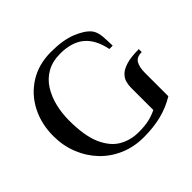

<svg xmlns="http://www.w3.org/2000/svg" viewBox="-169 -863 1066 1066"><g transform="rotate(-45 364.0 -330.0)"><path d="M390 20Q314 20 249.5 -7.5Q185 -35 138 -84.5Q91 -134 65 -199.5Q39 -265 39 -340Q39 -435 78.5 -512Q118 -589 190.5 -634.5Q263 -680 360 -680Q453 -680 513.5 -656Q574 -632 602 -599Q621 -575 624 -535.5Q627 -496 627 -462H601Q583 -552 531 -594.5Q479 -637 390 -637Q329 -637 285.5 -612.5Q242 -588 215 -545.5Q188 -503 175 -450Q162 -397 162 -340Q162 -219 193 -149Q224 -79 275.5 -49.5Q327 -20 390 -20Q439 -20 472.5 -28Q506 -36 534 -50V-226Q534 -247 540 -268Q546 -289 564 -306.5Q582 -324 618.5 -335Q655 -346 716 -346V-323Q676 -323 661.5 -298Q647 -273 647 -228V-45Q591 -11 528.5 4.5Q466 20 390 20Z"/></g></svg>

Font: El Messiri SemiBold
Style: Regular
Weight: 600
Designer: Mohamed Gaber
Foundry: Kief Type Foundry
Version: Version 2.020; ttfautohint (v1.8.3)